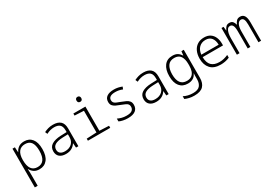

<svg xmlns="http://www.w3.org/2000/svg" viewBox="46 -1908 4708 3315"><g transform="rotate(-30 2400.0 -250.5)"><path d="M93 240V-532H141L147 -431H150Q170 -477 213.5 -509.5Q257 -542 329 -542Q427 -542 482.5 -472.5Q538 -403 538 -270Q538 -134 480.5 -62Q423 10 323 10Q254 10 212 -21Q170 -52 150 -94H146Q148 -67 149 -40Q150 -13 150 13V240ZM314 -39Q478 -39 478 -272Q478 -384 439 -438.5Q400 -493 319 -493Q235 -493 192.5 -436.5Q150 -380 150 -277V-266Q150 -155 190.5 -97Q231 -39 314 -39Z M850 10Q770 10 725 -28.5Q680 -67 680 -138Q680 -223 745.5 -263.5Q811 -304 927 -309L1046 -313V-346Q1046 -427 1008.5 -460Q971 -493 900 -493Q819 -493 744 -452L724 -498Q762 -517 806 -529.5Q850 -542 903 -542Q999 -542 1049.5 -496.5Q1100 -451 1100 -355V0H1053L1046 -89H1043Q1015 -44 967.5 -17Q920 10 850 10ZM859 -39Q943 -39 994.5 -86Q1046 -133 1046 -217V-269L939 -265Q840 -261 788 -231Q736 -201 736 -139Q736 -90 768 -64.5Q800 -39 859 -39Z M1512 -647Q1490 -647 1477.5 -660Q1465 -673 1465 -697Q1465 -720 1477 -733.5Q1489 -747 1512 -747Q1534 -747 1546.5 -733.5Q1559 -720 1559 -697Q1559 -674 1547 -660.5Q1535 -647 1512 -647ZM1290 0V-41L1489 -50V-482L1307 -491V-532H1547V-50L1735 -41V0Z M2085 10Q2034 10 1988.5 0Q1943 -10 1913 -25V-81Q1950 -63 1992.5 -51.5Q2035 -40 2087 -40Q2164 -40 2196.5 -65.5Q2229 -91 2229 -137Q2229 -169 2214 -187.5Q2199 -206 2168 -220Q2137 -234 2090 -252Q2043 -270 2006 -287Q1969 -304 1947.5 -331Q1926 -358 1926 -404Q1926 -472 1976 -507Q2026 -542 2118 -542Q2162 -542 2201 -533.5Q2240 -525 2277 -510L2258 -463Q2224 -478 2189 -485Q2154 -492 2118 -492Q1983 -492 1983 -405Q1983 -375 1998 -357Q2013 -339 2043.5 -325.5Q2074 -312 2119 -296Q2171 -277 2208.5 -259Q2246 -241 2267 -213.5Q2288 -186 2288 -140Q2288 -68 2237.5 -29Q2187 10 2085 10Z M2650 10Q2570 10 2525 -28.5Q2480 -67 2480 -138Q2480 -223 2545.5 -263.5Q2611 -304 2727 -309L2846 -313V-346Q2846 -427 2808.5 -460Q2771 -493 2700 -493Q2619 -493 2544 -452L2524 -498Q2562 -517 2606 -529.5Q2650 -542 2703 -542Q2799 -542 2849.5 -496.5Q2900 -451 2900 -355V0H2853L2846 -89H2843Q2815 -44 2767.5 -17Q2720 10 2650 10ZM2659 -39Q2743 -39 2794.5 -86Q2846 -133 2846 -217V-269L2739 -265Q2640 -261 2588 -231Q2536 -201 2536 -139Q2536 -90 2568 -64.5Q2600 -39 2659 -39Z M3275 246Q3220 246 3174 235.5Q3128 225 3091 208V153Q3128 174 3176.5 185.5Q3225 197 3275 197Q3373 197 3413 150Q3453 103 3453 23V-11Q3453 -32 3453 -49Q3453 -66 3455 -93H3452Q3407 10 3280 10Q3177 10 3120 -60Q3063 -130 3063 -261Q3063 -392 3120 -467Q3177 -542 3283 -542Q3347 -542 3385 -517.5Q3423 -493 3449 -451H3452L3461 -532H3508V26Q3508 131 3453.5 188.5Q3399 246 3275 246ZM3290 -39Q3349 -39 3385.5 -66Q3422 -93 3438 -140Q3454 -187 3454 -246V-281Q3454 -381 3415.5 -437Q3377 -493 3293 -493Q3204 -493 3163 -432Q3122 -371 3122 -263Q3122 -153 3163.5 -96Q3205 -39 3290 -39Z M3937 10Q3801 10 3734.5 -63.5Q3668 -137 3668 -260Q3668 -343 3696.5 -406.5Q3725 -470 3780.5 -506Q3836 -542 3916 -542Q3988 -542 4036 -510Q4084 -478 4108.5 -422Q4133 -366 4133 -292V-259H3727Q3728 -147 3781.5 -93.5Q3835 -40 3940 -40Q3986 -40 4028 -50.5Q4070 -61 4113 -80V-26Q4070 -7 4024.5 1.5Q3979 10 3937 10ZM4074 -307Q4073 -392 4033.5 -442.5Q3994 -493 3916 -493Q3838 -493 3788 -444.5Q3738 -396 3728 -307Z M4260 0V-532H4301L4309 -454H4312Q4327 -491 4351 -516.5Q4375 -542 4418 -542Q4464 -542 4486.5 -516Q4509 -490 4518 -450H4521Q4537 -491 4562.5 -516.5Q4588 -542 4634 -542Q4689 -542 4716 -499Q4743 -456 4743 -366V0H4690V-354Q4690 -424 4673.5 -457Q4657 -490 4621 -490Q4578 -490 4553.5 -441.5Q4529 -393 4529 -305V0H4476V-345Q4476 -423 4457.5 -456.5Q4439 -490 4404 -490Q4370 -490 4350.5 -463.5Q4331 -437 4322 -393Q4313 -349 4313 -298V0Z"/></g></svg>

Font: Noto Sans Mono Light
Style: Regular
Weight: 300
Designer: Monotype Design Team
Foundry: Monotype Imaging Inc.
Version: Version 2.014; ttfautohint (v1.8.4.7-5d5b)